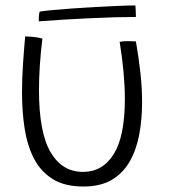

<svg xmlns="http://www.w3.org/2000/svg" viewBox="-20 -660 629 702"><path d="M417.5 -507Q428.5 -509.5 447 -509.5Q454.5 -509.5 463.5 -509.2Q472.5 -509 477 -508.5Q486.5 -454 493 -397Q499.5 -340 499.5 -285.5Q499.5 -223 489 -167.5Q478.5 -112 454 -69.2Q429.5 -26.5 388.2 -2.2Q347 22 285 22Q216.5 22 172.5 -5.5Q128.5 -33 104 -80.8Q79.5 -128.5 70 -190.2Q60.5 -252 60.5 -321Q60.5 -372 64 -424.5Q67.5 -477 72 -527Q77 -527 85.8 -526.2Q94.5 -525.5 102 -525Q111 -524 119.5 -522.5Q128 -521 135 -519Q122.5 -416.5 122.5 -331Q122.5 -176 164.8 -103.8Q207 -31.5 283.5 -31.5Q355.5 -31.5 396 -96.8Q436.5 -162 436.5 -298Q436.5 -390 417.5 -507ZM477 -598Q442.5 -598 397 -596.8Q351.5 -595.5 302.2 -593Q253 -590.5 206 -587.8Q159 -585 122 -582Q121.5 -590 122.2 -600.8Q123 -611.5 125 -617.5Q138 -620 170 -623Q202 -626 243.8 -629Q285.5 -632 329.8 -634.5Q374 -637 412.2 -638.5Q450.5 -640 475 -640Q475.5 -636 476.2 -623.5Q477 -611 477 -598Z"/></svg>

Font: Grandstander ExtraLight
Style: Regular
Weight: 200
Designer: Tyler Finck
Foundry: Etcetera Type Co
Version: Version 1.200; ttfautohint (v1.8.3)